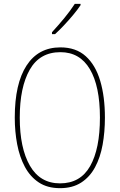

<svg xmlns="http://www.w3.org/2000/svg" viewBox="-20 -971 624 1001"><path d="M527 -358Q527 -283 515 -216.5Q503 -150 475.5 -99Q448 -48 403 -19Q358 10 293 10Q227 10 182 -20Q137 -50 109.5 -101.5Q82 -153 69.5 -219Q57 -285 57 -358Q57 -535 118.5 -629.5Q180 -724 295 -724Q376 -724 427 -678Q478 -632 502.5 -549.5Q527 -467 527 -358ZM83 -358Q83 -199 136 -107Q189 -15 293 -15Q399 -15 450 -105Q501 -195 501 -358Q501 -522 448.5 -610.5Q396 -699 295 -699Q187 -699 135 -607.5Q83 -516 83 -358ZM400 -944Q384 -920 361 -892.5Q338 -865 313.5 -839Q289 -813 267 -793H251V-803Q285 -840 315.5 -877Q346 -914 370 -951H400Z"/></svg>

Font: Noto Sans Tamil Condensed Thin
Style: Regular
Weight: 100
Width: 3
Designer: Jelle Bosma - Monotype Design Team
Foundry: Monotype Imaging Inc.
Version: Version 2.004; ttfautohint (v1.8.4.7-5d5b)